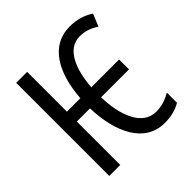

<svg xmlns="http://www.w3.org/2000/svg" viewBox="-192 -878 1041 1041"><g transform="rotate(-45 328.5 -357.5)"><path d="M490 10C538 10 579 -1 613 -21V-99C578 -78 540 -66 500 -66C393 -66 346 -192 343 -333H557V-409H344C353 -536 397 -649 495 -649C535 -649 569 -637 604 -614L633 -685C592 -712 545 -725 494 -725C347 -725 273 -591 260 -409H157V-714H73V0H157V-333H258C264 -144 335 10 490 10Z"/></g></svg>

Font: Noto Sans UI Condensed
Style: Regular
Weight: 400
Width: 3
Designer: Monotype Design Team
Foundry: Monotype Imaging Inc.
Version: Version 1.901